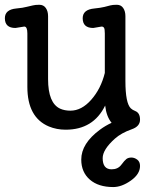

<svg xmlns="http://www.w3.org/2000/svg" viewBox="-21 -525 622 788"><path d="M410.6 -91.8Q362.3 7.3 248.5 7.3Q211.4 7.3 179.7 -5.9Q91.3 -43 91.3 -168.5V-387.7Q91.3 -416 78.6 -416L42.5 -410.2Q-1 -410.2 -1 -450.2Q-1 -485.8 45.9 -490.2Q73.7 -492.7 89.4 -497.1L114.3 -502.9Q123.5 -505.4 140.6 -505.4Q157.7 -505.4 167 -492.2Q176.3 -479 176.3 -458.5V-200.2Q176.3 -102.1 225.6 -79.1Q243.7 -70.8 268.1 -70.8Q314 -70.8 353.5 -115.7Q393.1 -160.6 409.2 -225.6V-387.7Q409.2 -406.2 405.8 -411.1Q402.3 -416 396 -416L361.8 -410.2Q318.4 -410.2 318.4 -450.2Q318.4 -485.8 366.2 -490.2Q391.6 -492.7 407.7 -496.6L432.1 -502.9Q440.9 -505.4 458.3 -505.4Q475.6 -505.4 484.6 -492.2Q493.7 -479 493.7 -458.5V-192.9Q493.7 -101.1 516.1 -80.1Q522.9 -73.7 534.2 -69.3Q553.7 -61.5 553.7 -33.9Q553.7 -6.3 520 5.4Q477.1 20.5 450.7 43.9Q400.4 88.9 400.4 124Q400.4 169.9 437 169.9Q462.9 169.9 476.6 151.6Q490.2 133.3 498 127.4Q505.9 121.6 518.3 121.6Q530.8 121.6 542.2 130.1Q553.7 138.7 553.7 156.2Q553.7 189.5 516.1 216.1Q478.5 242.7 443.8 242.7Q382.8 242.7 347.7 212.2Q312.5 181.6 312.5 129.9Q312.5 64 389.2 7.3Q411.6 -9.3 437 -21Q415.5 -46.9 410.6 -91.8Z"/></svg>

Font: Oldenburg
Style: Regular
Weight: 400
Designer: Nicole Fally
Foundry: Nicole Fally
Version: Version 1.001